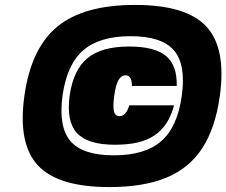

<svg xmlns="http://www.w3.org/2000/svg" viewBox="-20 -740 920 780"><path d="M873 -350Q855 -220 802 -138.5Q749 -57 656.5 -18.5Q564 20 424 20Q216 20 134 -68Q52 -156 79 -350Q106 -544 213 -632Q320 -720 528.5 -720Q737 -720 818.5 -632Q900 -544 873 -350ZM234 -352Q217 -224 266.5 -166.5Q316 -109 442.5 -109Q569 -109 635 -166.5Q701 -224 718.5 -351Q736 -478 686.5 -535.5Q637 -593 510.5 -593Q384 -593 318 -535.5Q252 -478 234 -352ZM263 -352Q278 -456 335 -503.5Q392 -551 504 -551Q608 -551 654 -513Q700 -475 698 -391H516Q516 -434 490 -434Q472 -434 461 -414Q450 -394 444 -350Q438 -307 443 -287.5Q448 -268 466 -268Q492 -268 505 -312H687Q676 -270 656.5 -240Q637 -210 607.5 -190Q578 -170 538.5 -161Q499 -152 447 -152Q336 -152 292.5 -199.5Q249 -247 263 -352Z"/></svg>

Font: Fivo Sans Modern ExtBlk
Style: Regular
Weight: 900
Designer: Alexander Slobzheninov
Foundry: Alexander Slobzheninov
Version: 1.0